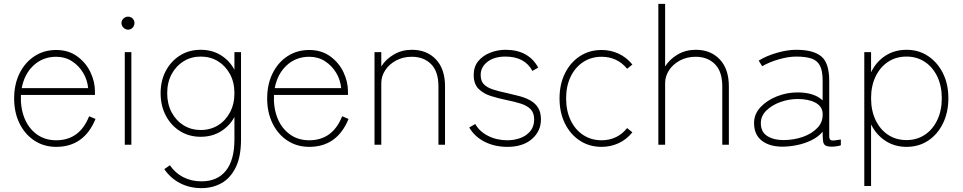

<svg xmlns="http://www.w3.org/2000/svg" viewBox="-20 -747 4968 991"><path d="M270 11Q207 11 158 -21Q109 -53 81 -109.5Q53 -166 53 -239Q53 -312 81 -368.5Q109 -425 158 -457Q207 -489 270 -489Q333 -489 378 -456.5Q423 -424 446.5 -375Q470 -326 470 -275V-257H88Q85 -191 106 -138Q127 -85 169.5 -54Q212 -23 270 -23Q391 -23 440 -147L473 -133Q414 11 270 11ZM92 -292H435Q431 -335 409 -371.5Q387 -408 351.5 -431Q316 -454 270 -454Q202 -454 154 -410Q106 -366 92 -292Z M624 0V-478H658V0ZM641 -594Q628 -594 617.5 -604Q607 -614 607 -628Q607 -642 617.5 -651.5Q628 -661 641 -661Q655 -661 664.5 -651.5Q674 -642 674 -628Q674 -614 664.5 -604Q655 -594 641 -594Z M1020 224Q959 224 909.5 198.5Q860 173 828 126L857 106Q884 146 926 167.5Q968 189 1020 189Q1102 189 1146 134Q1190 79 1190 -27V-143Q1165 -97 1120 -69Q1075 -41 1016 -41Q956 -41 909.5 -70Q863 -99 836 -150Q809 -201 809 -266Q809 -331 836 -381.5Q863 -432 909.5 -461Q956 -490 1016 -490Q1075 -490 1120 -462Q1165 -434 1190 -387V-478H1224V-27Q1224 63 1196 118.5Q1168 174 1122 199Q1076 224 1020 224ZM1016 -76Q1066 -76 1105 -100Q1144 -124 1167 -167Q1190 -210 1190 -266Q1190 -322 1167 -364.5Q1144 -407 1105 -431Q1066 -455 1016 -455Q967 -455 928 -431Q889 -407 866 -364.5Q843 -322 843 -266Q843 -210 866 -167Q889 -124 928 -100Q967 -76 1016 -76Z M1576 11Q1513 11 1464 -21Q1415 -53 1387 -109.5Q1359 -166 1359 -239Q1359 -312 1387 -368.5Q1415 -425 1464 -457Q1513 -489 1576 -489Q1639 -489 1684 -456.5Q1729 -424 1752.5 -375Q1776 -326 1776 -275V-257H1394Q1391 -191 1412 -138Q1433 -85 1475.5 -54Q1518 -23 1576 -23Q1697 -23 1746 -147L1779 -133Q1720 11 1576 11ZM1398 -292H1741Q1737 -335 1715 -371.5Q1693 -408 1657.5 -431Q1622 -454 1576 -454Q1508 -454 1460 -410Q1412 -366 1398 -292Z M1913 0V-478H1948V-404Q1971 -441 2012.5 -465.5Q2054 -490 2106 -490Q2183 -490 2230 -440.5Q2277 -391 2277 -301V0H2243V-301Q2243 -378 2205 -416Q2167 -454 2106 -454Q2060 -454 2024 -434.5Q1988 -415 1968 -384Q1948 -353 1948 -318V0Z M2599 11Q2533 11 2481 -15.5Q2429 -42 2402 -89L2433 -107Q2455 -68 2499.5 -45.5Q2544 -23 2599 -23Q2634 -23 2665.5 -34.5Q2697 -46 2717 -70Q2737 -94 2737 -130Q2737 -164 2719.5 -182.5Q2702 -201 2670 -211.5Q2638 -222 2593 -231Q2554 -239 2515 -251Q2476 -263 2450.5 -288Q2425 -313 2425 -360Q2425 -403 2448.5 -431.5Q2472 -460 2510 -475Q2548 -490 2589 -490Q2708 -490 2758 -398L2728 -381Q2688 -455 2589 -455Q2531 -455 2496 -428Q2461 -401 2461 -360Q2461 -329 2477.5 -312Q2494 -295 2525 -285Q2556 -275 2599 -266Q2630 -259 2660.5 -251Q2691 -243 2716.5 -229Q2742 -215 2757 -191.5Q2772 -168 2772 -130Q2772 -70 2725.5 -29.5Q2679 11 2599 11Z M3085 11Q3022 11 2973 -21Q2924 -53 2896 -109.5Q2868 -166 2868 -239Q2868 -312 2896 -368.5Q2924 -425 2973 -457Q3022 -489 3085 -489Q3132 -489 3173 -470Q3214 -451 3244 -414L3217 -392Q3166 -454 3085 -454Q3032 -454 2990.5 -427Q2949 -400 2925.5 -351.5Q2902 -303 2902 -239Q2902 -175 2925.5 -126Q2949 -77 2990.5 -50Q3032 -23 3085 -23Q3166 -23 3217 -86L3244 -64Q3214 -27 3173 -8Q3132 11 3085 11Z M3378 0V-727H3413V-404Q3436 -441 3477.5 -465.5Q3519 -490 3571 -490Q3648 -490 3695 -440.5Q3742 -391 3742 -301V0H3708V-301Q3708 -378 3670 -416Q3632 -454 3571 -454Q3525 -454 3489 -434.5Q3453 -415 3433 -384Q3413 -353 3413 -318V0Z M4018 10Q3952 10 3912 -21Q3872 -52 3872 -112Q3872 -158 3905 -193.5Q3938 -229 3989.5 -249.5Q4041 -270 4096 -270Q4182 -270 4226 -229V-330Q4226 -382 4212 -408.5Q4198 -435 4168 -445Q4138 -455 4089 -455Q4049 -455 3999 -440.5Q3949 -426 3914 -405L3896 -434Q3934 -458 3988.5 -474Q4043 -490 4089 -490Q4178 -490 4219 -456Q4260 -422 4260 -330V-44Q4260 -25 4271.5 -22.5Q4283 -20 4320 -27V3Q4312 6 4298 8Q4284 10 4274 10Q4250 10 4240 3.5Q4230 -3 4228 -20Q4226 -37 4226 -67Q4203 -40 4168 -23Q4133 -6 4093.5 2Q4054 10 4018 10ZM4023 -24Q4077 -24 4124 -40.5Q4171 -57 4200 -88Q4229 -119 4226 -164Q4223 -199 4188 -217.5Q4153 -236 4097 -236Q4052 -236 4008.5 -220.5Q3965 -205 3936 -177Q3907 -149 3907 -111Q3907 -66 3940 -45Q3973 -24 4023 -24Z M4441 213V-478H4476V-374Q4502 -428 4549.5 -459Q4597 -490 4659 -490Q4722 -490 4770.5 -457.5Q4819 -425 4847 -369Q4875 -313 4875 -240Q4875 -167 4847 -110Q4819 -53 4770.5 -21Q4722 11 4659 11Q4597 11 4549.5 -20.5Q4502 -52 4476 -105V213ZM4659 -24Q4712 -24 4753 -51Q4794 -78 4817.5 -127Q4841 -176 4841 -240Q4841 -304 4817.5 -352.5Q4794 -401 4753 -428Q4712 -455 4659 -455Q4605 -455 4564 -428Q4523 -401 4499.5 -352.5Q4476 -304 4476 -240Q4476 -176 4499.5 -127Q4523 -78 4564 -51Q4605 -24 4659 -24Z"/></svg>

Font: Zen Kaku Gothic Antique Light
Style: Regular
Weight: 300
Designer: Yoshimichi Ohira
Foundry: Positype
Version: Version 1.001